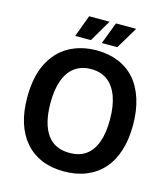

<svg xmlns="http://www.w3.org/2000/svg" viewBox="-124 -941 924 1053"><g transform="rotate(15 338.0 -415.0)"><path d="M336 14Q265 14 210 -9Q155 -32 116.5 -76Q78 -120 58 -183Q38 -246 38 -327Q38 -443 76.5 -520Q115 -597 183.5 -635.5Q252 -674 341 -674Q409 -674 464 -651.5Q519 -629 557.5 -585.5Q596 -542 617 -477Q638 -412 638 -329Q638 -247 617.5 -183Q597 -119 558 -75.5Q519 -32 463 -9Q407 14 336 14ZM340 -92Q396 -92 433 -118.5Q470 -145 489 -197Q508 -249 508 -325Q508 -403 488 -457Q468 -511 430.5 -539Q393 -567 337 -567Q284 -567 246 -540Q208 -513 188.5 -460Q169 -407 169 -330Q169 -272 180 -227.5Q191 -183 212.5 -152.5Q234 -122 266 -107Q298 -92 340 -92ZM294 -720H205L251 -844H367ZM444 -720H356L403 -844H518Z"/></g></svg>

Font: Bricolage Grotesque 72pt SemiBold
Style: Regular
Weight: 600
Version: Version 1.001;gftools[0.9.33.dev8+g029e19f]